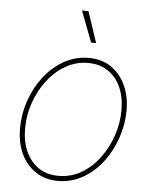

<svg xmlns="http://www.w3.org/2000/svg" viewBox="-54 -795 665 849"><g transform="rotate(5 279.0 -370.0)"><path d="M234.9 10.3Q178.2 10.3 136 -17.6Q93.8 -45.4 70.8 -94.5Q47.9 -143.6 47.9 -207.5Q47.9 -269.5 68.1 -329.1Q88.4 -388.7 125.7 -437.3Q163.1 -485.8 213.6 -514.6Q264.2 -543.5 324.2 -543.5Q380.9 -543.5 422.4 -515.9Q463.9 -488.3 487.1 -439.2Q510.3 -390.1 510.3 -326.2Q510.3 -264.6 489.7 -204.6Q469.2 -144.5 432.4 -95.9Q395.5 -47.4 345 -18.6Q294.4 10.3 234.9 10.3ZM234.9 -12.2Q290.5 -12.2 336.7 -39.3Q382.8 -66.4 416.5 -111.8Q450.2 -157.2 469 -212.9Q487.8 -268.6 487.8 -325.7Q487.8 -383.8 468 -427.7Q448.2 -471.7 411.4 -496.3Q374.5 -521 323.7 -521Q270 -521 224.1 -494.9Q178.2 -468.8 143.6 -423.8Q108.9 -378.9 89.6 -323Q70.3 -267.1 70.3 -208Q70.3 -120.6 114.7 -66.4Q159.2 -12.2 234.9 -12.2ZM328.1 -611.8 275.4 -749.5H304.2L350.1 -611.8Z"/></g></svg>

Font: Inter 20pt Thin
Style: Italic
Weight: 250
Italic angle: -9.3988°
Version: Version 4.001;git-66647c0bb